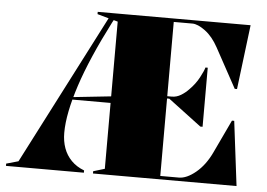

<svg xmlns="http://www.w3.org/2000/svg" viewBox="-50 -775 1171 842"><g transform="rotate(5 535.0 -354.0)"><path d="M5 0V-10L58 -25L397 -684L347 -698V-708H448V-670L420 -678L414 -667Q372 -585 340.5 -512.5Q309 -440 288.5 -377.5Q268 -315 257.5 -262.5Q247 -210 247 -167Q247 -130 258 -99.5Q269 -69 291.5 -46Q314 -23 348 -10V0ZM261 -315V-325L448 -345V-315ZM765 -693H683V-366H703Q724 -366 743 -377.5Q762 -389 777 -405Q803 -431 819 -461Q835 -491 839 -506H849V-246H839L693 -356H683V-15H765Q799 -15 839 -48Q879 -81 906 -138L975 -284H985L1020 0H388V-10L438 -25V-708H1020L985 -424H975L880 -598Q855 -644 822 -668.5Q789 -693 765 -693Z"/></g></svg>

Font: Kalnia
Style: Bold
Weight: 700
Designer: Frida Medrano
Foundry: Frida Medrano
Version: Version 1.105